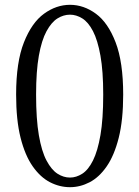

<svg xmlns="http://www.w3.org/2000/svg" viewBox="-20 -764 579 798"><path d="M130 -371Q130 -269 141.5 -202Q153 -135 173.5 -96.5Q194 -58 219 -42Q244 -26 271 -26Q297 -26 322 -42Q347 -58 366.5 -97Q386 -136 397.5 -202.5Q409 -269 409 -371Q409 -468 397.5 -532.5Q386 -597 366.5 -634.5Q347 -672 322 -687.5Q297 -703 271 -703Q244 -703 219 -687.5Q194 -672 173.5 -634.5Q153 -597 141.5 -532.5Q130 -468 130 -371ZM271 -744Q328 -744 378.5 -707Q429 -670 460.5 -588Q492 -506 492 -371Q492 -265 473.5 -191.5Q455 -118 423.5 -72.5Q392 -27 352.5 -6.5Q313 14 271 14Q228 14 188 -6.5Q148 -27 116 -72.5Q84 -118 65.5 -191.5Q47 -265 47 -371Q47 -506 79.5 -588Q112 -670 163 -707Q214 -744 271 -744Z"/></svg>

Font: Shippori Mincho TTF
Style: Regular
Weight: 400
Version: Version 2.100